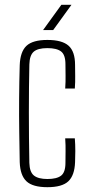

<svg xmlns="http://www.w3.org/2000/svg" viewBox="-20 -772 383 798"><path d="M62 -98Q61 -155 60 -222.5Q59 -290 59.5 -361.5Q60 -433 62 -501Q64 -557 90 -581.5Q116 -606 177 -606Q238 -606 265 -582Q292 -558 292 -502Q292 -480 292.5 -456Q293 -432 291 -404H251Q253 -433 252.5 -457.5Q252 -482 252 -505Q252 -544 234 -558Q216 -572 177 -572Q137 -572 120 -557Q103 -542 102 -504Q100 -411 100 -305Q100 -199 102 -95Q103 -57 121 -42.5Q139 -28 177 -28Q216 -28 234 -42Q252 -56 252 -95Q252 -119 252.5 -143Q253 -167 251 -197H291Q293 -172 293 -144Q293 -116 292 -98Q290 -43 264 -18.5Q238 6 177 6Q116 6 90 -18.5Q64 -43 62 -98ZM159 -647 235 -752H277L201 -647Z"/></svg>

Font: Big Shoulders Text Thin
Style: Regular
Weight: 100
Designer: Patric King
Foundry: XO Type Co
Version: Version 1.000; ttfautohint (v1.8.2)